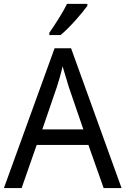

<svg xmlns="http://www.w3.org/2000/svg" viewBox="-20 -964 644 984"><path d="M603 0 344.2 -716.8H259.8L0 0H90.8L168 -221.2H433.1L511.2 0ZM196.8 -300.8 271 -517.1C278.8 -540 291.5 -582.5 300.8 -624C304.2 -611.3 310.1 -592.3 317.9 -566.9C325.2 -541.5 330.6 -524.9 333 -517.1L407.2 -300.8ZM323.7 -944.3C312.5 -921.4 297.9 -896 279.8 -867.2C261.7 -838.4 246.1 -814.9 232.9 -796.4V-784.2H290C334 -818.8 403.8 -899.9 427.7 -934.1V-944.3Z"/></svg>

Font: Avrile Sans
Style: Regular
Weight: 400
Designer: Monotype Design Team, Google (font), Stefan Peev (BGR Cyrillic), Cristiano Sobral (main changes)
Foundry: The Avrile Sans Project Authors
Version: Version 3.110